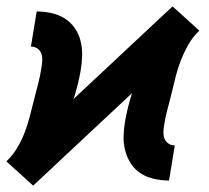

<svg xmlns="http://www.w3.org/2000/svg" viewBox="-35 -566 655 602"><path d="M69 16 27 -22 -15 -60Q5 -79 19 -102.5Q33 -126 42.5 -151Q52 -176 58.5 -201.5Q65 -227 71.5 -252.5Q78 -278 84.5 -303Q91 -328 95 -354Q97 -365 97.5 -376.5Q98 -388 94.5 -398Q91 -408 82 -414Q73 -420 62 -420L80 -530Q104 -530 126.5 -525Q149 -520 167.5 -508.5Q186 -497 199 -478.5Q212 -460 217.5 -438Q223 -416 222.5 -392.5Q222 -369 218 -345Q214 -323 208.5 -300.5Q203 -278 196 -256L506 -546L548 -508L590 -470Q570 -451 556.5 -427.5Q543 -404 533 -379Q523 -354 516.5 -328.5Q510 -303 504 -277.5Q498 -252 491 -227Q484 -202 480 -176Q478 -165 477.5 -153.5Q477 -142 480.5 -132Q484 -122 493 -116Q502 -110 513 -110L495 0Q472 0 449 -5Q426 -10 407.5 -21.5Q389 -33 376.5 -51.5Q364 -70 358 -92Q352 -114 352.5 -137.5Q353 -161 357 -185Q361 -208 366.5 -230Q372 -252 379 -274Z"/></svg>

Font: Iosevka Slab XBdExObl
Style: Regular
Weight: 800
Width: 7
Italic angle: -9°
Monospace: yes
Designer: Belleve Invis
Foundry: Belleve Invis
Version: Version 11.1.0; ttfautohint (v1.8.3)